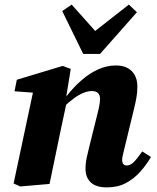

<svg xmlns="http://www.w3.org/2000/svg" viewBox="-20 -798 680 833"><path d="M68 11 39 -2 129 -425 178 -392 43 -402 53 -452 252 -512 287 -499 265 -364 270 -358 242 -227Q230 -170 218.5 -113.5Q207 -57 195 0ZM444 15Q396 15 373.5 -7Q351 -29 351 -65Q351 -90 356.5 -115.5Q362 -141 368 -164L401 -297Q407 -320 410.5 -338Q414 -356 414 -369Q414 -386 405 -394.5Q396 -403 379 -403Q361 -403 341.5 -395Q322 -387 299.5 -370.5Q277 -354 249 -327L246 -380H268Q300 -421 335 -451Q370 -481 407 -497.5Q444 -514 483 -514Q527 -514 551.5 -489.5Q576 -465 576 -421Q576 -396 571.5 -372Q567 -348 561 -324L521 -159Q517 -142 513.5 -128Q510 -114 510 -104Q510 -93 515 -86.5Q520 -80 530 -80Q545 -80 560 -94.5Q575 -109 597 -141L635 -117Q616 -84 589 -53.5Q562 -23 526.5 -4Q491 15 444 15ZM291 -778 423 -630H350L539 -778L574 -745L414 -564H341L250 -750Z"/></svg>

Font: Source Serif 4
Style: Bold Italic
Weight: 700
Italic angle: -12°
Designer: Frank Grießhammer
Foundry: Adobe Systems Incorporated
Version: Version 4.004;hotconv 1.0.116;makeotfexe 2.5.65601